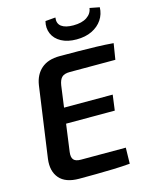

<svg xmlns="http://www.w3.org/2000/svg" viewBox="-133 -993 840 1079"><g transform="rotate(-15 287.5 -454.0)"><path d="M263 -692Q316 -692 370.5 -691.5Q425 -691 477 -689.5Q529 -688 575 -684L560 -591H295Q263 -591 248.5 -577Q234 -563 229 -531L178 -157Q174 -127 185.5 -113Q197 -99 228 -99H489L487 -6Q441 -2 391 -0.5Q341 1 290 1.5Q239 2 191 2Q112 2 76.5 -39.5Q41 -81 50 -151L108 -564Q117 -624 156 -658Q195 -692 263 -692ZM105 -406H495L483 -316H91ZM495 -910 552 -899Q551 -859 529.5 -827Q508 -795 470 -776.5Q432 -758 380 -758Q328 -758 292 -777.5Q256 -797 241.5 -830.5Q227 -864 237 -903L296 -908Q291 -873 314 -856Q337 -839 383 -839Q433 -839 462 -858.5Q491 -878 495 -910Z"/></g></svg>

Font: Exo 2 SemiBold
Style: Italic
Weight: 600
Italic angle: -8°
Designer: Natanael Gama
Foundry: Natanael Gama
Version: Version 2.010